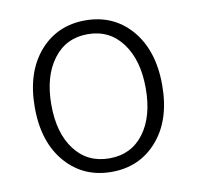

<svg xmlns="http://www.w3.org/2000/svg" viewBox="-67 -617 718 699"><g transform="rotate(-10 291.5 -267.0)"><path d="M124 -60Q56 -136 56 -266.5Q56 -397 124 -474Q189 -547 291.5 -547Q394 -547 459 -474Q527 -397 527 -266.5Q527 -136 459 -60Q394 13 291.5 13Q189 13 124 -60ZM164 -99Q211 -37 292 -37Q373 -37 419.5 -99Q466 -161 466 -265.5Q466 -370 419 -433Q372 -496 291.5 -496Q211 -496 164 -433Q117 -370 117 -265.5Q117 -161 164 -99Z"/></g></svg>

Font: Resource Han Rounded JP Light
Style: Regular
Weight: 300
Designer: Cyano Hao (round all glyphs); Ryoko NISHIZUKA 西塚涼子 (kana, bopomofo & ideographs); Paul D. Hunt (Latin, Greek & Cyrillic)
Foundry: Cyano Hao
Version: 0.990